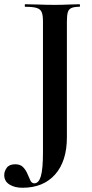

<svg xmlns="http://www.w3.org/2000/svg" viewBox="-77 -645 436 907"><path d="M298 -625Q301 -625 301 -619Q301 -613 298 -613Q273 -613 260 -607Q247 -601 243 -586Q239 -571 239 -542V4Q239 116 183.5 179Q128 242 29 242Q-8 242 -32.5 226.5Q-57 211 -57 182Q-57 164 -45 147.5Q-33 131 -5 131Q19 131 32 144.5Q45 158 52.5 176Q60 194 66.5 207.5Q73 221 85 221Q106 221 116 187.5Q126 154 126 74V-544Q126 -573 120 -587.5Q114 -602 96 -607.5Q78 -613 42 -613Q40 -613 40 -619Q40 -625 42 -625Q73 -625 108 -623.5Q143 -622 181 -622Q216 -622 245.5 -623.5Q275 -625 298 -625Z"/></svg>

Font: Cormorant
Style: Bold
Weight: 700
Designer: Christian Thalmann (Catharsis Fonts)
Foundry: Catharsis Fonts
Version: Version 4.000